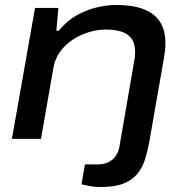

<svg xmlns="http://www.w3.org/2000/svg" viewBox="-20 -559 738 773"><path d="M384 194Q372 194 358 192.5Q344 191 331 188Q318 185 308 183L322 103H373Q409 103 432 84Q455 65 461 30L520 -311Q522 -321 523 -330.5Q524 -340 524 -348Q524 -385 509 -404.5Q494 -424 467.5 -432Q441 -440 406 -440Q371 -440 336 -429Q301 -418 271 -398Q241 -378 221 -349.5Q201 -321 195 -286L145 0H28L121 -527H215L207 -435H216Q250 -476 290 -498Q330 -520 370.5 -529.5Q411 -539 448 -539Q513 -539 557 -522.5Q601 -506 623.5 -472Q646 -438 646 -385Q646 -371 644.5 -356.5Q643 -342 640 -325L581 12Q574 50 563.5 83.5Q553 117 532 142Q511 167 476 180.5Q441 194 384 194Z"/></svg>

Font: Archivo Expanded Medium
Style: Italic
Weight: 500
Width: 7
Italic angle: -10°
Designer: Hector Gatti
Foundry: Omnibus-Type
Version: Version 2.001